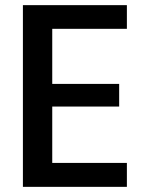

<svg xmlns="http://www.w3.org/2000/svg" viewBox="-20 -726 555 746"><path d="M473 0H69V-706H473V-614H183V-400H443V-312H183V-93H473Z"/></svg>

Font: Ulagadi Sans Medium
Style: Regular
Weight: 500
Designer: Ninad Kale (Devanagari), Jonny Pinhorn (Latin)
Foundry: Indian Type Foundry
Version: Version 3.01;March 29, 2020;FontCreator 12.0.0.2522 64-bit; 